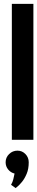

<svg xmlns="http://www.w3.org/2000/svg" viewBox="-20 -720 192 989"><path d="M37 232 61 249Q60 249 70 241Q80 233 93.5 216.5Q107 200 117.5 175Q128 150 128 116Q128 91 111 73.5Q94 56 70 56Q45 56 27 73.5Q9 91 9 116Q9 137 22 153Q35 169 55 174Q52 189 48.5 203.5Q45 218 37 232ZM41 0H152V-700H41Z"/></svg>

Font: Advent Pro
Style: Bold
Weight: 700
Designer: VivaRado, Andreas Kalpakidis
Foundry: VivaRado, Andreas Kalpakidis
Version: Version 3.000